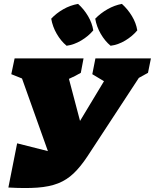

<svg xmlns="http://www.w3.org/2000/svg" viewBox="-20 -960 795 986"><path d="M23 3 68 -224 226 -184 93 -557 38 -579 55 -660H409L395 -586Q366 -569 334 -555L391 -339L514 -543L454 -579L470 -660H755L740 -586Q716 -572 693 -560L429 -157Q394 -104 358.5 -70Q323 -36 278.5 -18.5Q234 -1 172.5 3.5Q111 8 23 3ZM381 -940Q411 -913 432 -877.5Q453 -842 459 -804Q434 -774 397 -752Q360 -730 322 -725Q293 -749 271.5 -786Q250 -823 243 -864Q269 -892 305 -912.5Q341 -933 381 -940ZM606 -940Q636 -913 657.5 -877.5Q679 -842 685 -804Q660 -774 623.5 -752Q587 -730 548 -725Q519 -749 497.5 -786Q476 -823 469 -864Q496 -892 532 -912.5Q568 -933 606 -940Z"/></svg>

Font: Piazzolla SC Black
Style: Italic
Weight: 900
Italic angle: -11.3°
Designer: Juan Pablo del Peral
Foundry: Huerta Tipografica
Version: Version 1.330